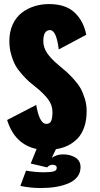

<svg xmlns="http://www.w3.org/2000/svg" viewBox="-20 -726 490 944"><path d="M212 97 131 78 160 6.5Q52.5 -16 15 -136L158 -210Q174 -117 207.5 -117Q225 -117 231.5 -131.2Q238 -145.5 238 -175Q238 -209 216.8 -237.5Q195.5 -266 157.5 -296.5Q136 -313.5 122.5 -325.2Q109 -337 88.5 -360Q68 -383 56 -404.5Q44 -426 35 -457.8Q26 -489.5 26 -524Q26 -570 42.5 -605.8Q59 -641.5 86.8 -663Q114.5 -684.5 148.8 -695.2Q183 -706 221 -706Q303 -706 347.2 -664Q391.5 -622 404 -555L269 -483Q257 -578 226 -578Q193 -578 193 -524Q193 -492.5 211.8 -464.8Q230.5 -437 268.5 -405.5Q293 -385 307 -372.8Q321 -360.5 342.5 -336.8Q364 -313 375.8 -292.2Q387.5 -271.5 396.8 -241.8Q406 -212 406 -180Q406 -135 394 -100.5Q382 -66 360.5 -44.2Q339 -22.5 313 -10Q287 2.5 255 7.5L234.5 50Q258.5 33 290 33Q325 33 350.5 48.5Q376 64 376 96Q376 123.5 360 143.8Q344 164 315.8 175.8Q287.5 187.5 253.8 193Q220 198.5 180.5 198.5Q128 198.5 80 188L108 113Q155 121 194.5 121Q227 121 243 117Q259 113 259 99.5Q259 84 237 84Q230.5 84 222.8 88Q215 92 212 97Z"/></svg>

Font: League Mono Condensed ExtraBold
Style: Regular
Weight: 800
Width: 1
Designer: Tyler Finck
Foundry: The League of Moveable Type / Tyler Finck
Version: Version 2.210